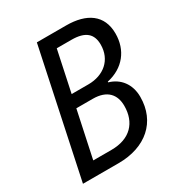

<svg xmlns="http://www.w3.org/2000/svg" viewBox="-170 -828 878 942"><g transform="rotate(-30 269.0 -357.0)"><path d="M26 0H228C382 0 483 -88 483 -229C483 -302 442 -352 382 -369V-373C478 -394 533 -465 533 -559C533 -665 458 -714 343 -714H177ZM293 -409H198L247 -640H330C410 -640 443 -608 443 -548C443 -462 380 -409 293 -409ZM230 -74H127L183 -337H276C358 -337 393 -293 393 -230C393 -136 337 -74 230 -74Z"/></g></svg>

Font: Noto Sans SemiCondensed
Style: Italic
Weight: 400
Width: 4
Italic angle: -12°
Designer: Monotype Design Team
Foundry: Monotype Imaging Inc.
Version: Version 2.013